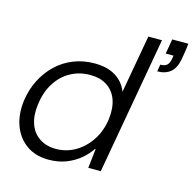

<svg xmlns="http://www.w3.org/2000/svg" viewBox="-107 -830 958 951"><g transform="rotate(15 372.0 -355.0)"><path d="M223 12Q154 12 107.5 -22Q61 -56 41 -112.5Q21 -169 30 -239Q38 -297 63 -346.5Q88 -396 126.5 -432.5Q165 -469 214.5 -488.5Q264 -508 321 -508Q387 -508 429.5 -481.5Q472 -455 490 -408L543 -705H613L488 0H424L435 -99H432Q412 -69 382 -44Q352 -19 312 -3.5Q272 12 223 12ZM244 -49Q298 -49 344 -76Q390 -103 421 -151Q452 -199 460 -260Q467 -319 451.5 -360.5Q436 -402 401 -424.5Q366 -447 315 -447Q260 -447 214.5 -422Q169 -397 139.5 -350Q110 -303 102 -240Q94 -184 108.5 -140.5Q123 -97 158.5 -73Q194 -49 244 -49ZM630 -550 636 -586Q659 -586 669.5 -595.5Q680 -605 684 -624L688 -646H648L661 -722H744Q741 -697 738 -679Q735 -661 732 -642Q723 -592 697 -571Q671 -550 630 -550Z"/></g></svg>

Font: DM Sans 36pt Light
Style: Italic
Weight: 300
Italic angle: -10°
Designer: Colophon Foundry, Jonny Pinhorn
Foundry: Colophon Foundry
Version: Version 4.004;gftools[0.9.30]